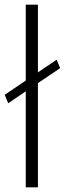

<svg xmlns="http://www.w3.org/2000/svg" viewBox="-35 -800 277 820"><path d="M75 -780V-456L-15 -395L0 -359L75 -410V0H127V-445L222 -509L207 -545L127 -491V-780Z"/></svg>

Font: Jost-300-LightPL
Style: Regular
Weight: 300
Version: Version 3.300; ttfautohint (v0.97) -l 8 -r 50 -G 200 -x 14 -